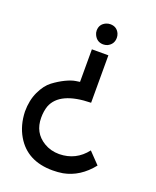

<svg xmlns="http://www.w3.org/2000/svg" viewBox="-134 -774 702 865"><g transform="rotate(20 217.5 -341.0)"><path d="M407.2 -77.1Q350.6 -5.9 272.5 8.8Q249 12.7 223.6 12.7Q101.6 12.7 47.9 -79.1Q18.6 -128.9 16.6 -194.3Q16.6 -248 36.1 -289.6Q55.7 -331.1 83 -351.6Q110.4 -372.1 137.7 -385.3Q165 -398.4 184.6 -401.4L204.1 -404.3V-560.5H283.2V-333Q134.8 -330.1 103.5 -250Q94.7 -224.6 94.7 -193.4Q94.7 -121.1 153.3 -85.9Q185.5 -66.4 226.6 -66.4Q306.6 -67.4 355.5 -130.9ZM292 -647.5Q292 -616.2 263.7 -602.5Q253.9 -598.6 244.1 -598.6Q213.9 -598.6 200.2 -627Q195.3 -636.7 195.3 -647.5Q195.3 -678.7 224.6 -691.4Q234.4 -695.3 244.1 -695.3Q275.4 -695.3 288.1 -667Q292 -657.2 292 -647.5Z"/></g></svg>

Font: Post No Bills Colombo SemiBold
Style: Regular
Weight: 600
Designer: Kosala Senevirathne, Siva Puranthara, Lasantha Premarathna, Tharique Azeez
Foundry: Mooniak
Version: Version 1.220 ; ttfautohint (v1.6)